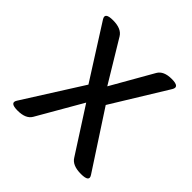

<svg xmlns="http://www.w3.org/2000/svg" viewBox="-147 -668 793 793"><g transform="rotate(45 249.0 -271.5)"><path d="M32 -27 194 -283 46 -516Q29 -543 78 -543Q127 -543 144 -515L254 -333L358 -515Q374 -543 421 -543Q469 -543 452 -515L304 -274L465 -27Q483 0 433 0Q383 0 366 -28L240 -224L127 -28Q111 0 63 0Q15 0 32 -27Z"/></g></svg>

Font: Swei Gothic CJK TC Regular
Style: Regular
Weight: 400
Version: Version 2.129